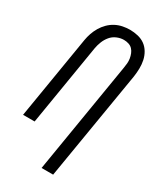

<svg xmlns="http://www.w3.org/2000/svg" viewBox="-235 -825 945 1122"><g transform="rotate(30 237.5 -264.0)"><path d="M249 215 372 -530Q375 -547 376.5 -563.5Q378 -580 375.5 -596Q373 -612 367 -627Q361 -642 350.5 -653Q340 -664 324.5 -669Q309 -674 292 -674Q269 -674 245.5 -664Q222 -654 206 -634.5Q190 -615 181 -592Q172 -569 168 -546L78 0H0L92 -557Q96 -581 104 -604.5Q112 -628 125 -650Q138 -672 156.5 -690.5Q175 -709 197.5 -721Q220 -733 245 -738Q270 -743 293 -743Q321 -743 348 -736.5Q375 -730 395.5 -715Q416 -700 429.5 -677Q443 -654 448.5 -628Q454 -602 453.5 -574.5Q453 -547 449 -519L327 215Z"/></g></svg>

Font: Iosevka QP
Style: Italic
Weight: 400
Italic angle: -9°
Designer: Belleve Invis
Foundry: Belleve Invis
Version: Version 20.0.0; ttfautohint (v1.8.4)